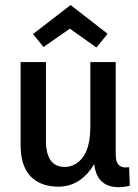

<svg xmlns="http://www.w3.org/2000/svg" viewBox="-20 -737 551 769"><path d="M454.1 12.7Q475.6 12.7 500 6.8L497.1 -67.4Q490.2 -66.4 482.4 -66.4Q449.2 -66.4 444.3 -103.5Q443.4 -111.3 443.4 -121.1V-488.3H341.8V-228.5Q341.8 -115.2 282.2 -80.1Q262.7 -68.4 240.2 -68.4Q175.8 -68.4 166 -142.6Q164.1 -154.3 164.1 -167V-488.3H62.5V-156.2Q62.5 -27.3 158.2 2.9Q184.6 10.7 213.9 10.7Q291 10.7 342.8 -57.6Q350.6 -69.3 357.4 -80.1Q367.2 11.7 454.1 12.7ZM262.7 -716.8 112.3 -600.6 154.3 -548.8 259.8 -622.1 366.2 -546.9 411.1 -601.6Z"/></svg>

Font: Yaldevi Colombo SemiBold
Style: Regular
Weight: 600
Designer: Sol Matas, Denzil Rajitha, Kosala Senevirathne and Pathum Egodawatta
Foundry: Mooniak
Version: Version 1.020 ; ttfautohint (v1.6)